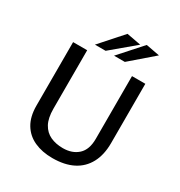

<svg xmlns="http://www.w3.org/2000/svg" viewBox="-189 -938 1016 1082"><g transform="rotate(30 319.0 -397.0)"><path d="M309 12.6Q241.9 12.6 191.2 -10.5Q140.5 -33.5 112.2 -80.6Q84 -127.7 84 -198.7V-612H175.6V-231.9Q175.6 -170.7 195.5 -134.4Q215.4 -98.1 250.8 -81.7Q286.2 -65.4 332 -65.4Q392.9 -65.4 430.1 -99.5Q467.3 -133.5 467.3 -203.8V-612H554V-226Q554 -150 525.3 -96.4Q496.5 -42.7 442.2 -15.1Q387.8 12.6 309 12.6ZM197.6 -661.1 326.3 -805.7 418.8 -788.5 267.1 -661.1ZM322 -661.1 451.5 -805.7 540.3 -789 392.2 -661.1Z"/></g></svg>

Font: Ancizar Sans Thin
Style: Regular
Weight: 100
Designer: Cesar Puertas, Viviana Monsalve, Julian Moncada, Julian Prieto, Jose Castro, Mariel Hernandez, Felipe Aragon, Sara Alarc
Version: Version 8.100